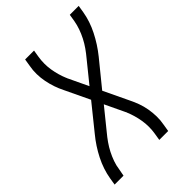

<svg xmlns="http://www.w3.org/2000/svg" viewBox="-215 -832 930 930"><g transform="rotate(-45 250.0 -367.5)"><path d="M10 0 16 -37Q25 -91 51.5 -143.5Q78 -196 116 -242L220 -371L159 -499Q148 -521 140 -544.5Q132 -568 127 -593.5Q122 -619 121.5 -645.5Q121 -672 126 -698L132 -735H193L187 -698Q180 -654 187 -611.5Q194 -569 210 -531V-530Q210 -530 210 -530Q210 -530 210 -530H211Q211 -528 212 -526Q213 -524 214 -522L261 -423L346 -528Q362 -547 376 -567Q390 -587 401 -608.5Q412 -630 420 -652.5Q428 -675 432 -698L438 -735H499L493 -698Q484 -644 457.5 -591.5Q431 -539 394 -493L289 -364L350 -236Q361 -214 369.5 -190.5Q378 -167 382.5 -141.5Q387 -116 387.5 -89.5Q388 -63 383 -37L377 0H316L322 -37Q329 -81 322 -123.5Q315 -166 299 -204V-205Q299 -205 299 -205Q299 -205 299 -205Q298 -207 297 -209Q296 -211 295 -213L248 -312L163 -207Q147 -188 133 -168Q119 -148 108 -126.5Q97 -105 89 -82.5Q81 -60 78 -37L71 0Z"/></g></svg>

Font: Iosevka Curly Light Oblique
Style: Regular
Weight: 300
Italic angle: -9°
Monospace: yes
Designer: Belleve Invis
Foundry: Belleve Invis
Version: Version 11.1.0; ttfautohint (v1.8.3)